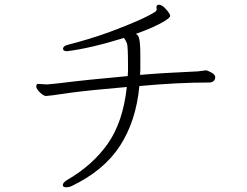

<svg xmlns="http://www.w3.org/2000/svg" viewBox="-20 -740 1040 810"><path d="M636 -691Q585 -658 445 -606Q357 -574 266 -551Q246 -546 246 -534Q246 -524 263 -524Q361 -536 503 -580Q511 -569 515.5 -557.5Q520 -546 520 -464V-442Q520 -430 519 -419Q350 -404 222 -388Q185 -384 180 -384H173L143 -386H139Q133 -385 133 -375Q133 -365 148.5 -350Q164 -335 174.5 -335Q185 -335 272 -348Q352 -359 515 -373Q499 -225 434.5 -133.5Q370 -42 262 20Q245 31 245 40.5Q245 50 258.5 50Q272 50 282 45Q418 -20 486 -124.5Q554 -229 568 -377Q729 -392 863 -392Q874 -392 881 -398Q888 -404 888 -414.5Q888 -425 872.5 -433.5Q857 -442 851 -443H846L816 -439Q658 -432 571 -424Q572 -435 572 -447V-512Q572 -565 565 -584Q562 -593 553 -597Q632 -625 676 -652Q698 -666 698 -673.5Q698 -681 681 -700.5Q664 -720 651 -720Q640 -720 640 -710Q640 -706 641 -701.5Q642 -697 636 -691Z"/></svg>

Font: LXGW WenKai TC Light
Style: Regular
Weight: 300
Designer: LXGW / Fontworks Inc.
Foundry: LXGW / Fontworks Inc.
Version: Version 1.330